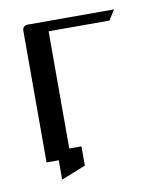

<svg xmlns="http://www.w3.org/2000/svg" viewBox="-64 -490 507 605"><g transform="rotate(-10 190.0 -188.0)"><path d="M47.9 0V-420.9Q47.9 -438 66.9 -438H340.8L320.8 -405.8H126V-30.8H165V30.8L86.9 62V0Z"/></g></svg>

Font: Hhenum
Style: Regular
Weight: 400
Designer: T. Christopher White
Version: Version 1.0